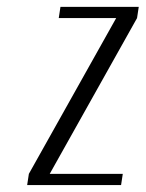

<svg xmlns="http://www.w3.org/2000/svg" viewBox="-20 -532 419 552"><path d="M58.1 0 63 -32.2 314 -480H148.9L153.8 -512.2H378.9L374 -480L123 -32.2H333L328.1 0Z"/></svg>

Font: Gawaa
Style: Italic
Weight: 400
Designer: T. Christopher White
Version: Version 1.0